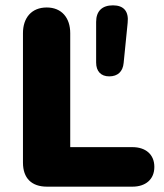

<svg xmlns="http://www.w3.org/2000/svg" viewBox="-20 -699 615 719"><path d="M156 0H476C525 0 558 -27 558 -74C558 -121 525 -148 476 -148H243V-575C243 -632 211 -671 155 -671C98 -671 66 -632 66 -575V-90C66 -32 98 0 156 0ZM389 -413C421 -413 440 -431 443 -463L458 -613C463 -657 443 -679 403 -679C363 -679 340 -658 340 -617V-465C340 -432 358 -413 389 -413Z"/></svg>

Font: SN Pro Heavy
Style: Regular
Weight: 800
Designer: Tobias Whetton
Foundry: Supernotes
Version: Version 1.001;Glyphs 3.2 (3249)